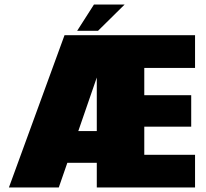

<svg xmlns="http://www.w3.org/2000/svg" viewBox="-20 -831 913 851"><path d="M19.5 0 266 -675H844.5V-530H619.5V-409H827.5V-269.5H619.5V-145H844.5V0H409V-109.5H278.5L240.5 0ZM327 -250H409V-487.5ZM322 -694.5 396.5 -811H532.5L414.5 -694.5Z"/></svg>

Font: Anybody Black
Style: Regular
Weight: 900
Designer: Tyler Finck
Foundry: Etcetera Type Company
Version: Version 1.010; ttfautohint (v1.8.3) -l 8 -r 50 -G 200 -x 14 